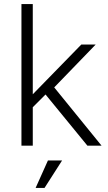

<svg xmlns="http://www.w3.org/2000/svg" viewBox="-20 -720 535 949"><path d="M86 -700H142V-254L382 -500H453L248 -288L482 0H412L205 -253L142 -190V0H86ZM217 73H287L200 209H156Z"/></svg>

Font: Haskoy Light
Style: Regular
Weight: 300
Designer: Ertekin Erdin
Foundry: Ertekin Erdin
Version: Version 2.000; ttfautohint (v1.8.4.7-5d5b)